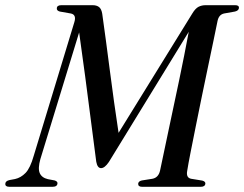

<svg xmlns="http://www.w3.org/2000/svg" viewBox="-42 -720 941 740"><path d="M179.5 -13Q178.5 0 160 0H-5.5Q-22.5 0 -21.5 -12Q-21 -22.5 -5.5 -26L16 -30Q38.5 -35 56.5 -53.5Q74.5 -72 88 -119.5L244.5 -634.5Q253.5 -663.5 231 -668L188.5 -675.5Q176 -679 177 -688Q177.5 -700 194.5 -700H315Q330.5 -700 339.8 -692.8Q349 -685.5 352 -667Q366 -568 381.5 -447.2Q397 -326.5 415 -208L699.5 -668.5Q711 -687.5 723.2 -693.8Q735.5 -700 750.5 -700H864.5Q879.5 -700 879 -689.5Q878 -679 863.5 -675.5L821.5 -668Q801.5 -663.5 796.5 -639.5Q790.5 -610 780.8 -563.2Q771 -516.5 759.2 -460.2Q747.5 -404 735.2 -344.8Q723 -285.5 712 -230.5Q701 -175.5 692.2 -131.2Q683.5 -87 679.5 -61.5Q674.5 -35 694.5 -31L737.5 -24Q750 -20.5 749.5 -12.5Q748.5 0 731.5 0H506Q490 0 490.5 -12Q491.5 -21.5 504.5 -24.5L545.5 -31Q569 -35.5 575 -63Q590 -135.5 609.2 -225.2Q628.5 -315 648.5 -410.8Q668.5 -506.5 685.5 -597.5L377.5 -95.5Q361.5 -72 347.5 -72Q333.5 -72 329 -96.5Q319.5 -167 308.8 -252.2Q298 -337.5 286.2 -426Q274.5 -514.5 263 -595L113.5 -106.5Q103.5 -70.5 111.2 -52.8Q119 -35 142.5 -29.5L169 -24.5Q180.5 -20.5 179.5 -13Z"/></svg>

Font: Fraunces 72pt S000
Style: Italic
Weight: 400
Italic angle: -16°
Version: Version 1.000; ttfautohint (v1.8.3)